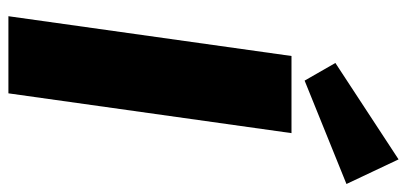

<svg xmlns="http://www.w3.org/2000/svg" viewBox="-282 -710 991 468"><g transform="rotate(90 214.0 -475.5)"><path d="M304 -690 207 0H19L116 -690ZM368 -951 428 -824 176 -722 133 -797Z"/></g></svg>

Font: Exo 2 ExtraBold
Style: Italic
Weight: 800
Italic angle: -8°
Designer: Natanael Gama
Foundry: Natanael Gama
Version: Version 2.010